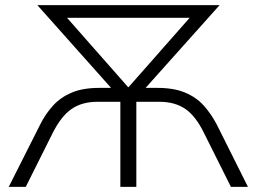

<svg xmlns="http://www.w3.org/2000/svg" viewBox="-20 -725 996 745"><path d="M14 0 136 -242Q157 -284 186.5 -316Q216 -348 259 -366Q302 -384 365 -384H411L125 -705H832L545 -384H591Q654 -384 697.5 -366Q741 -348 770 -316Q799 -284 821 -242L942 0H876L772 -208Q740 -274 699.5 -302Q659 -330 599 -330H509V0H447V-330H358Q298 -330 257.5 -302Q217 -274 184 -208L80 0ZM477 -387H479L716 -656H240Z"/></svg>

Font: Winston Light
Style: Regular
Weight: 300
Designer: Original fonts by Vernon Adams / Changes by Cristiano Sobral
Foundry: Original fonts by Vernon Adams / Changes by Cristiano Sobral
Version: Version 2.503;July 17, 2020;FontCreator 13.0.0.2655 64-bit